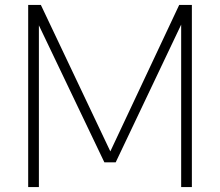

<svg xmlns="http://www.w3.org/2000/svg" viewBox="-20 -760 894 780"><path d="M94.5 0V-740H146L436.5 -127.5H420L708 -740H759.5V0H716V-701H735.5L450 -100.5H404L117 -701H138V0Z"/></svg>

Font: Encode Sans SC Condensed Thin ExtraLight
Style: Regular
Weight: 250
Version: Version 3.002